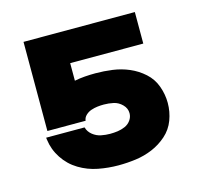

<svg xmlns="http://www.w3.org/2000/svg" viewBox="-84 -620 745 718"><g transform="rotate(-15 288.0 -261.0)"><path d="M290 8Q324 8 357.5 3.5Q391 -1 422 -14Q453 -27 478.5 -49.5Q504 -72 516 -104Q528 -136 528 -170Q528 -203 516.5 -235Q505 -267 480 -289.5Q455 -312 424.5 -325Q394 -338 361 -342.5Q328 -347 295 -347Q274 -347 254 -345.5Q234 -344 214 -340V-408H497V-530H66V-185H214Q215 -197 224.5 -206Q234 -215 246 -219Q258 -223 270 -224.5Q282 -226 295 -226Q314 -226 332.5 -222Q351 -218 365.5 -203.5Q380 -189 380 -170Q380 -155 371 -142.5Q362 -130 348 -124Q334 -118 319.5 -116Q305 -114 290 -114Q273 -114 255.5 -117.5Q238 -121 223.5 -132.5Q209 -144 204 -161V-162H55L56 -154Q61 -115 83 -81.5Q105 -48 139 -27.5Q173 -7 212 0.5Q251 8 290 8Z"/></g></svg>

Font: Iosevka Sparkle Heavy
Style: Regular
Weight: 900
Designer: Belleve Invis
Foundry: Belleve Invis
Version: Version 4.5.0; ttfautohint (v1.8.3)